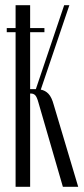

<svg xmlns="http://www.w3.org/2000/svg" viewBox="-20 -719 322 739"><path d="M222 0 128 -324Q122 -346 115.5 -352.5Q109 -359 99 -359H96V0H40V-699H96V-376H118L227 -699H247L137 -374Q154 -371 166.5 -358Q179 -345 187 -315L281 0ZM6 -611H151V-595H6Z"/></svg>

Font: Moniqa Cond Heading
Style: Regular
Weight: 400
Width: 3
Designer: Rajesh Rajput
Foundry: Rajesh Rajput
Version: Version 1.000